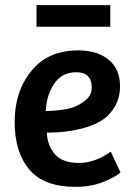

<svg xmlns="http://www.w3.org/2000/svg" viewBox="-20 -714 524 747"><path d="M284 -518Q359 -518 403 -481.5Q447 -445 447 -379Q447 -335 428 -301.5Q409 -268 381 -249Q353 -230 313 -218Q246 -198 162 -198Q165 -145 195 -112.5Q225 -80 287 -80Q349 -80 411 -124L449 -43Q429 -25 381.5 -6Q334 13 273 13Q151 13 94 -54.5Q37 -122 37 -240Q37 -358 102 -438Q167 -518 284 -518ZM337 -372Q337 -433 277 -433Q221 -433 191 -388.5Q161 -344 158 -282Q202 -283 238.5 -289.5Q275 -296 306 -318.5Q337 -341 337 -372ZM122 -610V-694H409V-610Z"/></svg>

Font: Bree Serif
Style: Regular
Weight: 400
Designer: Veronika Burian, Jos Scaglione
Foundry: TypeTogether
Version: Version 1.001